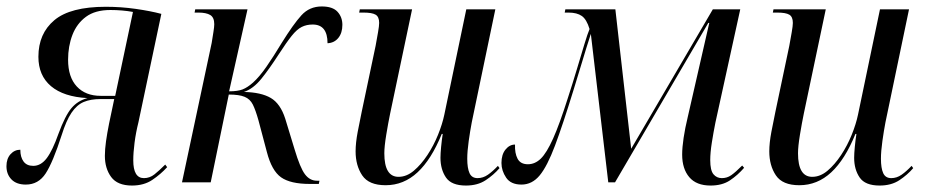

<svg xmlns="http://www.w3.org/2000/svg" viewBox="-33 -565 2871 595"><path d="M376 10Q331 10 311.5 -16.5Q292 -43 292 -82Q292 -102 295.5 -127Q299 -152 305 -182L321 -258H278Q248 -258 226.5 -249Q205 -240 188.5 -215.5Q172 -191 158 -146Q131 -62 108.5 -27.5Q86 7 47 7Q18 7 2.5 -9Q-13 -25 -13 -50Q-13 -73 -0.5 -87Q12 -101 30 -101Q30 -78 40 -64.5Q50 -51 70 -51Q94 -51 112 -75Q130 -99 148 -150Q169 -207 188.5 -230Q208 -253 238 -261Q164 -265 125 -298Q86 -331 86 -389Q86 -461 135.5 -502.5Q185 -544 295 -544Q342 -544 387.5 -537.5Q433 -531 467 -522L396 -186Q388 -154 384 -123Q380 -92 380 -68Q380 -13 413 -13Q431 -13 445.5 -24.5Q460 -36 479 -55L485 -47Q465 -25 439 -7.5Q413 10 376 10ZM279 -268H324L379 -528Q363 -531 345 -532.5Q327 -534 309 -534Q262 -534 233.5 -513Q205 -492 191.5 -457Q178 -422 178 -380Q178 -326 205 -297Q232 -268 279 -268Z M927 5Q867 5 838 -15.5Q809 -36 794 -94L768 -192Q759 -224 750.5 -241Q742 -258 725 -265Q708 -272 676 -272L620 0H531L623 -432Q626 -451 628.5 -466.5Q631 -482 631 -490Q631 -511 618.5 -518.5Q606 -526 582 -526H570L572 -536H734L677 -282Q704 -282 719 -288Q734 -294 751 -309Q771 -327 792.5 -358Q814 -389 840 -432Q876 -490 901 -517.5Q926 -545 964 -545Q998 -545 1013 -528.5Q1028 -512 1028 -488Q1028 -463 1015.5 -447.5Q1003 -432 982 -431Q982 -489 936 -489Q917 -489 902 -481.5Q887 -474 871 -454Q855 -434 831 -397Q802 -352 777 -321Q752 -290 723 -280Q776 -279 806 -261.5Q836 -244 851 -197L880 -102Q897 -45 912 -25Q927 -5 949 -5H957L955 5Z M1411 10Q1366 10 1349 -15Q1332 -40 1332 -76Q1332 -89 1334 -110Q1336 -131 1339 -150H1336Q1304 -71 1261 -31Q1218 9 1162 9Q1110 9 1089.5 -21.5Q1069 -52 1069 -96Q1069 -122 1075.5 -156.5Q1082 -191 1088 -219L1131 -423Q1135 -445 1138.5 -465Q1142 -485 1142 -494Q1142 -513 1131 -519.5Q1120 -526 1094 -526H1080L1082 -536H1244L1176 -213Q1170 -184 1164 -147.5Q1158 -111 1158 -90Q1158 -17 1202 -17Q1227 -17 1249.5 -36Q1272 -55 1291.5 -84.5Q1311 -114 1324.5 -147.5Q1338 -181 1344 -210L1412 -536H1502L1429 -186Q1424 -160 1419.5 -128Q1415 -96 1415 -73Q1415 -44 1422 -28.5Q1429 -13 1447 -13Q1464 -13 1479 -23.5Q1494 -34 1510 -51L1515 -44Q1497 -23 1472 -6.5Q1447 10 1411 10Z M2169 10Q2125 10 2103 -16Q2081 -42 2081 -86Q2081 -108 2085.5 -138Q2090 -168 2098 -201L2165 -494H2162L1873 0H1852L1798 -460Q1783 -414 1771.5 -375Q1760 -336 1744 -285Q1711 -178 1687 -114Q1663 -50 1639.5 -21.5Q1616 7 1583 7Q1550 7 1535.5 -14.5Q1521 -36 1521 -60Q1521 -86 1533.5 -101.5Q1546 -117 1563 -117Q1562 -90 1571 -73Q1580 -56 1603 -56Q1625 -56 1643 -73.5Q1661 -91 1681 -135.5Q1701 -180 1727 -262Q1742 -308 1755 -351.5Q1768 -395 1778 -428Q1788 -461 1794 -475Q1785 -505 1770 -515.5Q1755 -526 1729 -526H1717L1719 -536H1874L1923 -104L2176 -536H2261L2184 -185Q2178 -155 2173 -123.5Q2168 -92 2168 -69Q2168 -37 2178 -25Q2188 -13 2204 -13Q2220 -13 2233 -22Q2246 -31 2267 -52L2273 -45Q2253 -22 2229 -6Q2205 10 2169 10Z M2693 10Q2648 10 2631 -15Q2614 -40 2614 -76Q2614 -89 2616 -110Q2618 -131 2621 -150H2618Q2586 -71 2543 -31Q2500 9 2444 9Q2392 9 2371.5 -21.5Q2351 -52 2351 -96Q2351 -122 2357.5 -156.5Q2364 -191 2370 -219L2413 -423Q2417 -445 2420.5 -465Q2424 -485 2424 -494Q2424 -513 2413 -519.5Q2402 -526 2376 -526H2362L2364 -536H2526L2458 -213Q2452 -184 2446 -147.5Q2440 -111 2440 -90Q2440 -17 2484 -17Q2509 -17 2531.5 -36Q2554 -55 2573.5 -84.5Q2593 -114 2606.5 -147.5Q2620 -181 2626 -210L2694 -536H2784L2711 -186Q2706 -160 2701.5 -128Q2697 -96 2697 -73Q2697 -44 2704 -28.5Q2711 -13 2729 -13Q2746 -13 2761 -23.5Q2776 -34 2792 -51L2797 -44Q2779 -23 2754 -6.5Q2729 10 2693 10Z"/></svg>

Font: Noto Serif Display Condensed
Style: Italic
Weight: 400
Width: 3
Italic angle: -12°
Designer: Monotype Design Team
Foundry: Monotype Imaging Inc.
Version: Version 2.009